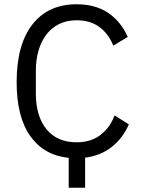

<svg xmlns="http://www.w3.org/2000/svg" viewBox="-20 -730 661 900"><path d="M302 10Q186 -2 122 -92Q58 -182 58 -345Q58 -521 132 -615.5Q206 -710 339 -710Q427 -710 486.5 -670Q546 -630 579 -557L511 -516Q490 -570 447 -602.5Q404 -635 339 -635Q294 -635 258.5 -618Q223 -601 198.5 -569.5Q174 -538 161 -494.5Q148 -451 148 -397V-293Q148 -185 198 -124Q248 -63 339 -63Q406 -63 451 -97.5Q496 -132 517 -189L584 -147Q555 -81 503 -40.5Q451 0 379 9V150H302Z"/></svg>

Font: Aneliza
Style: Regular
Weight: 400
Designer: Mike Abbink, Paul van der Laan, Pieter van Rosmalen
Foundry: Bold Monday
Version: Version 3.001;September 8, 2019;FontCreator 11.5.0.2425 64-b